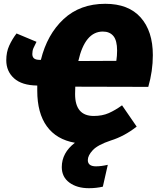

<svg xmlns="http://www.w3.org/2000/svg" viewBox="-20 -736 824 1010"><path d="M376 -280Q375 -267 375 -241Q375 -126 473 -126Q518 -126 552 -141Q586 -156 622 -182L699 -70Q634 -19 563 3Q494 26 468 54Q442 82 442 106Q442 139 485 139Q512 139 547 131L521 246Q486 254 448 254Q385 254 345 224.5Q305 195 305 143Q305 68 374 15Q277 -2 226.5 -71.5Q176 -141 176 -259V-286Q95 -287 54 -324Q13 -361 13 -419Q13 -462 28.5 -496Q44 -530 67 -560L172 -516Q162 -497 156 -483Q150 -469 150 -452Q150 -436 159.5 -428.5Q169 -421 190 -421H195Q228 -555 314.5 -635.5Q401 -716 534 -716Q656 -716 720 -644Q784 -572 784 -446Q784 -362 760 -279ZM392 -415 592 -416Q596 -443 596 -470Q596 -523 576.5 -546.5Q557 -570 521 -570Q427 -570 392 -415Z"/></svg>

Font: Fira Sans Black
Style: Italic
Weight: 900
Italic angle: -8°
Designer: Carrois Corporate & Edenspiekermann AG
Foundry: Carrois Corporate GbR & Edenspiekermann AG
Version: Version 4.203